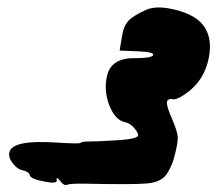

<svg xmlns="http://www.w3.org/2000/svg" viewBox="-20 -752 602 528"><path d="M62 -270Q60 -279 45 -283Q28 -286 15 -303Q2 -320 6 -334Q15 -368 135 -360Q198 -356 201 -359Q205 -363 227 -363Q247 -363 279 -365Q356 -368 360 -379Q361 -384 353 -395Q341 -412 324 -416Q298 -421 282 -459Q266 -497 273 -537Q282 -593 350 -592Q396 -592 401 -600Q406 -609 358 -611L309 -613L315 -649Q319 -679 332.5 -694Q346 -709 382 -725Q411 -738 462.5 -725Q514 -712 536 -686Q566 -651 554 -592Q542 -533 497 -499Q468 -477 456 -479Q439 -482 439 -469Q439 -457 454 -423Q467 -392 468.5 -378Q470 -364 463 -335Q454 -294 436 -270Q421 -251 384.5 -247.5Q348 -244 206 -247Q172 -247 165 -244Q156 -240 145 -255Q136 -266 136 -261Q135 -260 136 -257Q139 -245 101 -253Q64 -260 62 -270Z"/></svg>

Font: Lilach
Style: Regular
Weight: 400
Version: Version 1.0